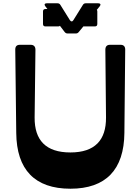

<svg xmlns="http://www.w3.org/2000/svg" viewBox="-20 -1136 856 1170"><path d="M257 -975H334C339 -975 343 -976 345 -979L374 -941C379 -935 384 -932 392 -932H442C450 -932 455 -935 460 -941L488 -975H558C568 -975 573 -980 573 -990V-1066C573 -1070 572 -1074 570 -1076L588 -1098C596 -1108 592 -1116 579 -1116H503C495 -1116 489 -1113 485 -1106L427 -1013C421 -1003 413 -1003 406 -1013L348 -1106C344 -1113 338 -1116 330 -1116H265C252 -1116 248 -1108 256 -1098L269 -1081H257C247 -1081 242 -1076 242 -1066V-990C242 -980 247 -975 257 -975ZM715 -863H650C631 -863 622 -852 622 -833L626 -420C627 -282 558 -207 409 -207C259 -207 190 -282 191 -420L196 -833C196 -852 186 -863 167 -863H101C82 -863 73 -853 73 -834L79 -326C81 -102 192 14 409 14C625 14 736 -102 738 -326L743 -834C743 -852 734 -863 715 -863Z"/></svg>

Font: OpenDyslexic3
Style: Regular
Weight: 400
Designer: Abelardo Gonzalez
Version: Version 3.001;PS 003.001;hotconv 1.0.88;makeotf.lib2.5.64775